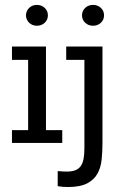

<svg xmlns="http://www.w3.org/2000/svg" viewBox="-20 -583 500 783"><path d="M28.8 -52.2H94.7V-338.9H28.8V-393.1H167.5V-52.2H233.9V0H28.8ZM85.9 -520.5Q85.9 -529.3 89.4 -537.1Q92.8 -544.9 98.9 -550.8Q105 -556.6 113 -559.8Q121.1 -563 130.4 -563Q149.4 -563 162.4 -550.8Q175.3 -538.6 175.3 -520.5Q175.3 -502.4 162.4 -490.2Q149.4 -478 130.4 -478Q121.1 -478 113 -481.2Q105 -484.4 98.9 -490.2Q92.8 -496.1 89.4 -503.9Q85.9 -511.7 85.9 -520.5ZM215.3 114.7Q226.6 115.7 234.9 116.2Q243.2 116.7 252.9 116.7Q273.4 116.7 287.1 111.3Q300.8 106 309.1 94.5Q317.4 83 320.8 64.9Q324.2 46.9 324.2 21V-338.9H250V-393.1H397.9V-2Q397.9 35.2 394.5 67.9Q391.1 100.6 377.4 125.2Q363.8 149.9 335.9 164.6Q308.1 179.2 259.8 179.7Q247.6 179.7 237.3 179Q227.1 178.2 215.3 176.3ZM314.5 -520.5Q314.5 -538.6 327.4 -550.8Q340.3 -563 359.4 -563Q378.4 -563 391.4 -550.8Q404.3 -538.6 404.3 -520.5Q404.3 -502.4 391.4 -490.2Q378.4 -478 359.4 -478Q340.3 -478 327.4 -490.2Q314.5 -502.4 314.5 -520.5Z"/></svg>

Font: Rokkitt
Style: Regular
Weight: 400
Version: Version 1.2; ttfautohint (v1.5) -l 7 -r 28 -G 50 -x 13 -D la